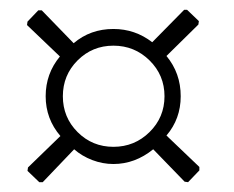

<svg xmlns="http://www.w3.org/2000/svg" viewBox="-20 -558 476 391"><path d="M319 -444Q348 -409 348 -362Q348 -316 319 -282L386 -218V-211L363 -187L356 -188L292 -254Q255 -224 211 -224Q189 -224 168 -232Q147 -240 131 -254L67 -187H60L36 -210L37 -217L103 -281Q73 -316 73 -362Q73 -408 102 -443L35 -507L36 -514L58 -537H65L130 -470Q164 -499 211 -499Q255 -499 290 -472L355 -538H361L385 -515L384 -508ZM108 -362Q108 -319 138 -289Q168 -259 211 -259Q254 -259 284.5 -289Q315 -319 315 -362Q315 -405 284.5 -435Q254 -465 211 -465Q168 -465 138 -435Q108 -405 108 -362Z"/></svg>

Font: t
Style: Regular
Weight: 300
Designer: Juan Pablo del Peral
Foundry: Huerta Tipografica
Version: Version 2.004; ttfautohint (v1.8.1)